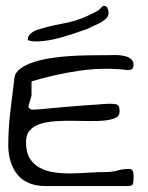

<svg xmlns="http://www.w3.org/2000/svg" viewBox="-20 -625 496 645"><path d="M7.8 -136.7Q7.8 -190.4 14.6 -249.5Q21.5 -308.6 28.3 -362.3Q30.3 -380.9 47.9 -394Q65.4 -407.2 91.8 -416Q118.2 -424.8 149.9 -429.7Q181.6 -434.6 212.4 -436.5Q243.2 -438.5 270.5 -439Q297.9 -439.5 314.5 -439.5Q320.3 -439.5 331.1 -439.5Q341.8 -439.5 354.5 -439.9Q367.2 -440.4 380.9 -439.5Q394.5 -438.5 404.8 -435.1Q415 -431.6 421.9 -424.8Q428.7 -418 428.7 -407.2Q428.7 -400.4 425.3 -395Q421.9 -389.6 409.2 -389.6Q327.1 -399.4 245.1 -387.2Q163.1 -375 85.9 -351.6Q85.9 -349.6 85.9 -341.8V-314.5Q85.9 -306.6 85.9 -304.7Q85.9 -302.7 84 -297.4Q82 -292 80.6 -285.6Q79.1 -279.3 77.1 -273.4Q75.2 -267.6 75.2 -266.6Q75.2 -264.6 79.1 -261.2Q83 -257.8 85.9 -256.8H95.7Q100.6 -256.8 118.2 -258.3Q135.7 -259.8 159.2 -262.2Q182.6 -264.6 209 -266.6Q235.4 -268.6 258.8 -270.5Q282.2 -272.5 300.3 -273.4Q318.4 -274.4 323.2 -275.4H327.1Q331.1 -275.4 335.4 -275.9Q339.8 -276.4 342.8 -276.4H349.6Q367.2 -276.4 374.5 -272.9Q381.8 -269.5 381.8 -251Q381.8 -235.4 368.2 -229Q354.5 -222.7 332.5 -220.2Q310.5 -217.8 282.2 -218.3Q253.9 -218.8 224.6 -219.2Q195.3 -219.7 166.5 -217.8Q137.7 -215.8 115.7 -209Q93.8 -202.1 80.6 -187.5Q67.4 -172.9 67.4 -147.5Q67.4 -113.3 80.1 -92.8Q92.8 -72.3 114.3 -61Q135.7 -49.8 163.1 -45.9Q190.4 -42 219.2 -42.5Q248 -43 277.3 -44.9Q306.6 -46.9 332 -46.9Q355.5 -46.9 374.5 -52.2Q393.6 -57.6 414.1 -57.6Q419.9 -57.6 423.3 -54.2Q426.8 -50.8 427.7 -45.9Q428.7 -41 428.7 -36.1V-27.3Q428.7 -15.6 426.8 -7.8Q424.8 0 409.2 0H132.8Q100.6 0 76.7 -10.3Q52.7 -20.5 38.1 -39.1Q23.4 -57.6 15.6 -82.5Q7.8 -107.4 7.8 -136.7ZM73.2 -490.2Q73.2 -502.9 81.5 -510.7Q89.8 -518.6 100.6 -523.4Q137.7 -535.2 162.1 -540Q186.5 -544.9 207.5 -549.3Q228.5 -553.7 252.4 -562.5Q276.4 -571.3 311.5 -590.8Q313.5 -592.8 318.4 -597.7Q323.2 -602.5 325.2 -604.5H327.1Q327.1 -604.5 327.6 -605Q328.1 -605.5 329.1 -605.5Q337.9 -605.5 341.3 -597.2Q344.7 -588.9 344.7 -582Q344.7 -569.3 333.5 -560.1Q322.3 -550.8 311.5 -545.9Q294.9 -538.1 287.6 -534.7Q280.3 -531.2 274.4 -528.3Q267.6 -526.4 254.4 -521.5Q241.2 -516.6 223.1 -510.7Q205.1 -504.9 184.6 -499Q164.1 -493.2 143.6 -489.7Q123 -486.3 105 -485.8Q86.9 -485.4 73.2 -490.2Z"/></svg>

Font: Swanky and Moo Moo Cyrillic
Style: Regular
Weight: 400
Designer: Kimberly Geswein; Denis Ignatov
Foundry: Kimberly Geswein; Denis Ignatov
Version: Version 1.003 June 27, 2018